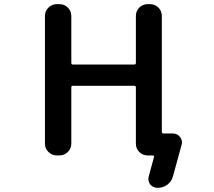

<svg xmlns="http://www.w3.org/2000/svg" viewBox="-20 -774 1040 932"><path d="M744.1 137.7Q722.7 137.7 709 121.1Q700.2 108.4 700.2 94.7Q700.2 88.9 702.1 82L727.5 -11.7Q728.5 -14.6 726.6 -17.1Q724.6 -19.5 721.7 -19.5H697.3Q672.9 -19.5 656.2 -36.1Q639.6 -52.7 639.6 -77.1V-350.6Q639.6 -357.4 631.8 -357.4H333Q326.2 -357.4 326.2 -350.6V-77.1Q326.2 -52.7 309.1 -36.1Q292 -19.5 268.6 -19.5H255.9Q232.4 -19.5 215.3 -36.1Q198.2 -52.7 198.2 -77.1V-696.3Q198.2 -720.7 215.3 -737.3Q232.4 -753.9 255.9 -753.9H268.6Q292 -753.9 309.1 -737.3Q326.2 -720.7 326.2 -696.3V-468.8Q326.2 -460.9 333 -460.9H631.8Q639.6 -460.9 639.6 -468.8V-696.3Q639.6 -720.7 656.2 -737.3Q672.9 -753.9 697.3 -753.9H708Q732.4 -753.9 749 -737.3Q765.6 -720.7 765.6 -696.3V-133.8Q765.6 -126 773.4 -126H819.3Q840.8 -126 853.5 -109.4Q863.3 -96.7 863.3 -83Q863.3 -77.1 861.3 -70.3L819.3 83Q812.5 107.4 792 122.6Q771.5 137.7 746.1 137.7Z"/></svg>

Font: Rounded Mgen+ 1mn medium
Style: Regular
Weight: 500
Designer: [Source Han Sans]
Ryoko NISHIZUKA  (kana & ideographs); Paul D. Hunt (Latin, Greek & Cyrillic); Wenlong ZHANG  (bopomofo
Version: Version 1.059.20150602